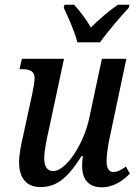

<svg xmlns="http://www.w3.org/2000/svg" viewBox="-20 -786 584 816"><path d="M309 -606H405C440 -655 492 -715 527 -753L530 -766H481C447 -743 399 -702 366 -669C348 -702 317 -742 295 -766H254L251 -753C269 -715 297 -653 309 -606ZM412 10C466 10 505 -21 532 -48L515 -78C494 -63 479 -55 461 -55C443 -55 433 -71 433 -101C433 -131 440 -174 447 -205L517 -536H413L360 -287C338 -179 263 -59 206 -59C177 -59 168 -84 168 -114C168 -145 179 -198 188 -237L252 -536H73L63 -492H73C109 -492 127 -482 127 -454C127 -438 122 -412 117 -387L79 -212C71 -177 61 -131 61 -97C61 -40 84 9 152 9C231 9 275 -43 327 -123H332C330 -105 329 -90 329 -80C329 -31 351 10 412 10Z"/></svg>

Font: Noto Serif Condensed Medium
Style: Italic
Weight: 500
Width: 3
Italic angle: -12°
Designer: Monotype Design Team
Foundry: Monotype Imaging Inc.
Version: Version 2.013